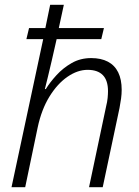

<svg xmlns="http://www.w3.org/2000/svg" viewBox="-20 -780 579 800"><path d="M28 0 160 -617H90L101 -663H169L189 -760H246L225 -663H413L402 -617H216Q205 -566 195.5 -527Q186 -488 179.5 -459.5Q173 -431 167 -409H171Q188 -437 215.5 -467Q243 -497 279 -517.5Q315 -538 360 -538Q401 -538 429.5 -523Q458 -508 472.5 -478.5Q487 -449 487 -406Q487 -388 484.5 -369.5Q482 -351 478 -330L408 0H351L422 -336Q427 -356 428.5 -372Q430 -388 430 -400Q430 -445 408.5 -467Q387 -489 345 -489Q303 -489 261 -460Q219 -431 186 -377.5Q153 -324 137 -249L85 0Z"/></svg>

Font: Noto Sans Display Light
Style: Italic
Weight: 300
Italic angle: -12°
Designer: Monotype Design Team
Foundry: Monotype Imaging Inc.
Version: Version 2.003